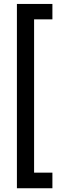

<svg xmlns="http://www.w3.org/2000/svg" viewBox="-20 -832 331 998"><path d="M67.9 146.5V-811.5H252.4V-731.4H157.2V65.4H252.4V146.5Z"/></svg>

Font: Reddit Sans Condensed SemiBold
Style: Regular
Weight: 600
Designer: Stephen Hutchings
Foundry: Reddit
Version: Version 1.014